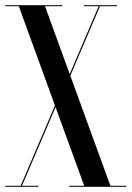

<svg xmlns="http://www.w3.org/2000/svg" viewBox="-47 -720 507 740"><path d="M224 -428.3 338.3 -696H404V-700H276V-696H333.3L221.7 -434.6L126.5 -696H193V-700H-27V-696H25.5L164.8 -313.4L32.7 -4H-27V0H101V-4H37.7L167.1 -307L277.5 -4H220V0H440V-4H378.5Z"/></svg>

Font: Picaflor 96 pt
Style: Regular
Weight: 400
Designer: Ariel Martín Pérez
Foundry: Tunera Type Foundry
Version: Version 1.000;hotconv 1.0.109;makeotfexe 2.5.65596